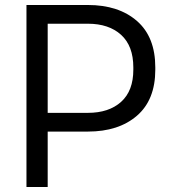

<svg xmlns="http://www.w3.org/2000/svg" viewBox="-20 -759 682 769"><path d="M602 -489V-480Q602 -359 528.5 -295.5Q455 -232 332 -232H171V-10H86V-739H332Q455 -739 528.5 -675Q602 -611 602 -489ZM332 -664H171V-307H332Q416 -307 465 -351Q514 -395 514 -480V-489Q514 -575 465 -619.5Q416 -664 332 -664Z"/></svg>

Font: Kakao Big Sans
Style: Regular
Weight: 400
Designer: Park Young-rak; Lee Sang-min; Kim Jung-jin; Min Bon; Park Min-gyu;
Foundry: Kakao Corporation
Version: Version 2.003